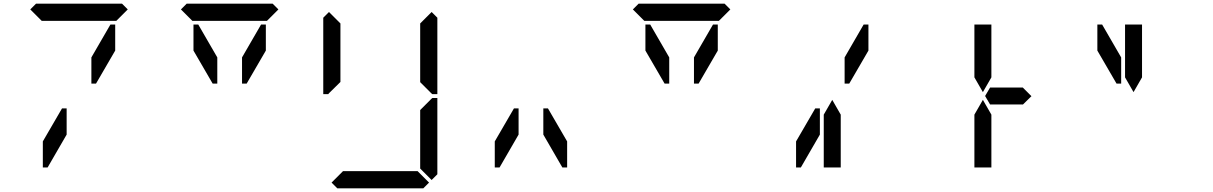

<svg xmlns="http://www.w3.org/2000/svg" viewBox="-20 -1020 6568 1040"><path d="M144 -969 175 -1000H641L672 -969L610 -907H590H454H362H226H206ZM578 -887H604V-746L500 -567H475V-709ZM341 -291 238 -113H212V-254L316 -433H341ZM960 -969 991 -1000H1457L1488 -969L1426 -907H1406H1270H1178H1042H1022ZM1157 -567H1132L1028 -746V-887H1054L1157 -709ZM1394 -887H1420V-746L1316 -567H1291V-709Z M2318 -955 2349 -924V-510H2322L2317 -514L2256 -575V-607V-782V-887V-893ZM2317 -485 2322 -489H2349V-76L2318 -45L2256 -107V-113V-218V-424ZM2304 -31 2273 0H1807L1776 -31L1838 -93H1858H1994H2086H2222H2242ZM1762 -515 1758 -510H1731V-924L1762 -955L1824 -893V-887V-782V-576Z M2789 -291 2686 -113H2660V-254L2764 -433H2789ZM2923 -433H2948L3052 -254V-113H3026L2923 -291ZM3408 -969 3439 -1000H3905L3936 -969L3874 -907H3854H3718H3626H3490H3470ZM3605 -567H3580L3476 -746V-887H3502L3605 -709ZM3842 -887H3868V-746L3764 -567H3739V-709Z M4658 -887H4684V-746L4580 -567H4555V-709ZM4421 -291 4318 -113H4292V-254L4396 -433H4421ZM4534 -157V-113H4442V-327V-399L4488 -479L4534 -399V-327Z M5520 -546 5567 -499 5520 -453V-454H5502H5500H5371H5350H5343L5316 -500L5343 -546H5350H5371H5384ZM5258 -673V-887H5350V-876V-673V-601L5304 -521L5258 -601ZM5350 -157V-113H5258V-327V-399L5304 -479L5350 -399V-327ZM6053 -567H6028L5924 -746V-887H5950L6053 -709ZM6074 -673V-887H6166V-876V-673V-601L6120 -521L6074 -601Z"/></svg>

Font: DSEG14 Classic
Style: Regular
Weight: 400
Designer: Keshikan(Twitter:@keshinomi_88pro)
Version: Version 0.46